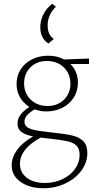

<svg xmlns="http://www.w3.org/2000/svg" viewBox="-20 -711 516 1020"><path d="M194 -568Q194 -602 211 -635.5Q228 -669 258 -691L277 -675Q256 -656 244.5 -630Q233 -604 233 -577Q233 -525 266 -504L237 -480Q194 -507 194 -568ZM453 -371H354Q394 -331 394 -272Q394 -229 372.5 -194Q351 -159 312.5 -139Q274 -119 227 -119Q194 -119 164 -130Q137 -114 123.5 -98.5Q110 -83 110 -65Q110 -45 126 -34.5Q142 -24 171.5 -18.5Q201 -13 258 -7Q327 0 364.5 9Q402 18 423 39.5Q444 61 444 101Q444 152 412.5 195Q381 238 327.5 263.5Q274 289 211 289Q137 289 89.5 255.5Q42 222 42 167Q42 126 70.5 86Q99 46 156 14Q116 6 94.5 -9.5Q73 -25 73 -53Q73 -80 88.5 -101Q104 -122 136 -143Q104 -163 86 -194.5Q68 -226 68 -265Q68 -308 89.5 -342Q111 -376 149.5 -395.5Q188 -415 235 -415Q284 -415 321 -395L453 -400ZM354 -266Q354 -319 319 -353Q284 -387 229 -387Q176 -387 142 -353.5Q108 -320 108 -268Q108 -216 143 -182Q178 -148 232 -148Q286 -148 320 -181.5Q354 -215 354 -266ZM239 25Q224 24 196 20Q86 80 86 159Q86 206 122.5 233.5Q159 261 219 261Q270 261 312.5 240.5Q355 220 379 186Q403 152 403 112Q403 79 386 62.5Q369 46 337 39Q305 32 239 25Z"/></svg>

Font: Ysabeau Light
Style: Regular
Weight: 300
Designer: Christian Thalmann (Catharsis Fonts)
Version: Version 0.003